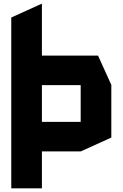

<svg xmlns="http://www.w3.org/2000/svg" viewBox="-20 -820 664 1040"><path d="M41 -160V-725L206 -800H207V-160ZM41 200V-158H42L207 0V200ZM207 0 41 -159V-160H417V0ZM417 0V-359H583V-75L418 0ZM206 -359V-519H511L583 -360V-359Z"/></svg>

Font: Foldit
Style: Bold
Weight: 700
Version: Version 1.003